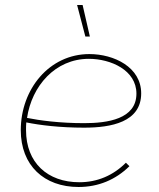

<svg xmlns="http://www.w3.org/2000/svg" viewBox="-20 -740 634 767"><path d="M294 7C373 7 442 -22 497 -76L483 -90C432 -39 369 -12 297 -12C170 -12 84 -90 84 -220C84 -230 84 -241 85 -251C139 -240 219 -230 316 -230C424 -230 544 -252 544 -367C544 -472 435 -524 337 -524C177 -524 63 -384 63 -220C63 -79 156 7 294 7ZM321 -594H339L310 -720H288ZM88 -269C107 -396 200 -505 335 -505C422 -505 525 -460 525 -366C525 -264 409 -248 316 -248C218 -248 137 -259 88 -269Z"/></svg>

Font: Fixel Display Thin
Style: Italic
Weight: 100
Italic angle: -10°
Designer: AlfaBravo + MacPaw
Foundry: Kyrylo Tkachov, Marchela Mozhyna, Serhii Makarenko, Maria Weinstein, Zakhar Kryvoshyya
Version: Version 1.210;Glyphs 3.2 (3217)